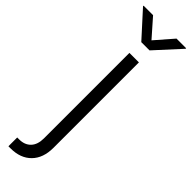

<svg xmlns="http://www.w3.org/2000/svg" viewBox="-357 -753 950 950"><g transform="rotate(45 118.0 -278.5)"><path d="M84.5 -545.9H150.9V52.2Q150.9 123.5 111.3 163.8Q71.8 204.1 2.4 204.1H-12.2V142.6H1.5Q40 142.6 62.3 119.1Q84.5 95.7 84.5 52.2ZM35.2 -760.7 117.7 -667 199.2 -760.7H266.6V-756.8L146 -625H88.4L-31.2 -756.8V-760.7Z"/></g></svg>

Font: Inter Light
Style: Regular
Weight: 300
Designer: Rasmus Andersson
Foundry: rsms
Version: Version 4.000;git-a52131595